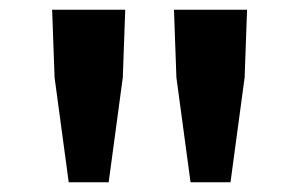

<svg xmlns="http://www.w3.org/2000/svg" viewBox="-20 -800 615 394"><path d="M121 -426H203L232 -641L237 -780H87L92 -641ZM371 -426H453L482 -641L487 -780H337L342 -641Z"/></svg>

Font: DAIFUKU Sans JP
Style: Bold
Weight: 700
Designer: Original font ‘Source Han Sans JP’ : Ryoko NISHIZUKA  (kana, bopomofo & ideographs); Paul D. Hunt (Latin, Greek & Cyrill
Foundry: Daifuku
Version: Version 1.001